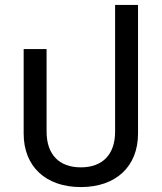

<svg xmlns="http://www.w3.org/2000/svg" viewBox="-20 -747 656 779"><path d="M308 12C451 12 540 -72 540 -205V-727H447V-213C447 -119 395 -68 308 -68C221 -68 169 -119 169 -213V-548H76V-205C76 -72 165 12 308 12Z"/></svg>

Font: IBM Plex Thai Text
Style: Regular
Weight: 450
Designer: Mike Abbink, Paul van der Laan, Pieter van Rosmalen, Ben Mitchell, Mark Frömberg
Foundry: Bold Monday
Version: Version 1.0